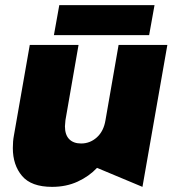

<svg xmlns="http://www.w3.org/2000/svg" viewBox="-20 -716 672 748"><path d="M30 -139Q30 -73 66 -30.5Q102 12 183 12Q238 12 282.5 -8.5Q327 -29 358 -62L535 12L632 -541H442L391 -248Q384 -205 357.5 -181Q331 -157 296 -157Q266 -157 249.5 -174Q233 -191 233 -224Q233 -230 235 -248L286 -541H96L34 -187Q30 -166 30 -139ZM582 -696H211L190 -579H561Z"/></svg>

Font: Geom Black
Style: Bold Italic
Weight: 900
Italic angle: -10°
Version: Version 1.102